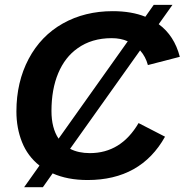

<svg xmlns="http://www.w3.org/2000/svg" viewBox="-20 -745 774 805"><path d="M645.5 -643.6Q710.9 -595.7 733.9 -506.8L600.1 -472.2Q590.8 -507.3 567.4 -533.7L273.9 -121.1Q308.6 -103 356.9 -103Q487.3 -103 561 -229L671.9 -171.9Q570.3 9.8 347.2 9.8Q263.2 9.8 200.7 -18.1L159.7 40H81.1L145.5 -50.8Q95.7 -90.3 72.3 -149.2Q48.8 -208 48.8 -277.8Q48.8 -400.9 100.1 -498Q151.4 -594.7 243.4 -646.5Q335.4 -698.2 452.6 -698.2Q531.7 -698.2 589.4 -674.8L624.5 -724.6H703.1ZM195.8 -279.8Q195.8 -208 225.6 -163.6L515.6 -571.8Q486.3 -585 448.2 -585Q364.3 -585 305.2 -542.5Q252.4 -505.4 224.1 -438Q195.8 -370.6 195.8 -279.8Z"/></svg>

Font: Arimo
Style: Bold Italic
Weight: 700
Italic angle: -12°
Designer: Steve Matteson
Foundry: Monotype Imaging Inc.
Version: Version 1.33